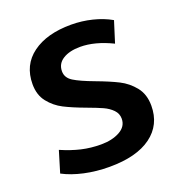

<svg xmlns="http://www.w3.org/2000/svg" viewBox="-128 -800 864 922"><g transform="rotate(-20 304.0 -339.5)"><path d="M42 -38 75 -147Q128 -124 175.5 -113Q223 -102 275 -102Q332 -102 371 -123.5Q410 -145 410 -185Q410 -211 391.5 -230Q373 -249 345.5 -261.5Q318 -274 269 -292Q204 -316 163 -337Q122 -358 93 -394.5Q64 -431 64 -486Q64 -584 137.5 -638Q211 -692 335 -692Q390 -692 442.5 -679Q495 -666 537 -642L503 -534Q415 -577 340 -577Q285 -577 251.5 -556Q218 -535 218 -496Q218 -463 250 -443Q282 -423 352 -397Q419 -372 461.5 -350.5Q504 -329 534.5 -291Q565 -253 565 -195Q565 -97 490 -42Q415 13 277 13Q209 13 148 -0.5Q87 -14 42 -38Z"/></g></svg>

Font: Martel Sans ExtraBold
Style: Regular
Weight: 800
Designer: Dan Reynolds and Mathieu Réguer
Foundry: Dan Reynolds and Mathieu Réguer
Version: Version 1.002; ttfautohint (v1.1) -l 5 -r 5 -G 72 -x 0 -D la